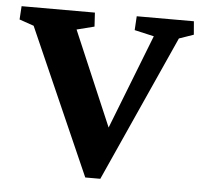

<svg xmlns="http://www.w3.org/2000/svg" viewBox="-52 -620 701 670"><g transform="rotate(5 299.0 -285.0)"><path d="M270.5 2.9 44.9 -508.8 -5.9 -526.4 -2.9 -573.2H253.9L256.8 -524.4L195.3 -508.8L357.4 -128.9H317.4L465.8 -508.8L397.5 -524.4L400.4 -573.2H600.6L604.5 -526.4L553.7 -508.8L323.2 2.9Z"/></g></svg>

Font: Crimson Pro
Style: Bold
Weight: 700
Designer: Jacques Le Bailly
Foundry: Baron von Fonthausen
Version: Version 1.003